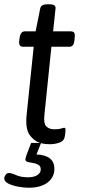

<svg xmlns="http://www.w3.org/2000/svg" viewBox="-37 -670 399 900"><path d="M197 6Q187 6 176.5 5Q166 4 155 1L134 54Q218 58 218 121Q218 161 186 185.5Q154 210 98 210Q75 210 48 205Q21 200 2 190.5Q-17 181 -17 166Q-17 158 -11 149.5Q-5 141 5 141Q17 141 39 151Q61 161 94 161Q123 161 138.5 150.5Q154 140 154 124Q154 109 143 102.5Q132 96 118 94Q104 92 93 89Q82 86 82 77Q82 72 87.5 56Q93 40 109 0H151Q122 -9 101.5 -38Q81 -67 88 -134L121 -451H70Q50 -451 53 -478L55 -493Q59 -523 79 -523H130L151 -628Q153 -640 161.5 -645Q170 -650 189 -650H192Q212 -650 218.5 -644.5Q225 -639 223 -627L212 -523H294Q307 -523 311 -516Q315 -509 313 -493L312 -481Q309 -451 289 -451H204L171 -130Q167 -90 180.5 -77Q194 -64 217 -64Q239 -64 249 -67.5Q259 -71 264 -71Q270 -71 270 -63Q270 -62 269.5 -53Q269 -44 266 -27Q262 -8 240.5 -1Q219 6 197 6Z"/></svg>

Font: Asap
Style: Italic
Weight: 400
Italic angle: -6°
Designer: Pablo Cosgaya
Foundry: Omnibus-Type
Version: Version 3.001; ttfautohint (v1.8.3)